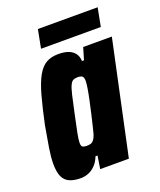

<svg xmlns="http://www.w3.org/2000/svg" viewBox="-125 -726 676 812"><g transform="rotate(-20 213.0 -319.5)"><path d="M99 8Q68 8 48 -1Q28 -10 18.5 -31Q9 -52 9 -89Q9 -118 15.5 -159Q22 -200 32 -255Q48 -330 62 -380.5Q76 -431 93 -461.5Q110 -492 132.5 -505Q155 -518 187 -518Q215 -518 233 -511Q251 -504 261 -490.5Q271 -477 272 -456H281L297 -510H426L317 0H188L197 -58H188Q178 -33 163 -18.5Q148 -4 131.5 2Q115 8 99 8ZM170 -112Q180 -112 187.5 -114.5Q195 -117 201 -125Q207 -133 212 -148Q215 -159 220.5 -181.5Q226 -204 232.5 -232.5Q239 -261 245 -289Q251 -317 254.5 -339Q258 -361 258 -371Q258 -388 251.5 -393Q245 -398 231 -398Q219 -398 211.5 -394.5Q204 -391 197.5 -378.5Q191 -366 184 -336.5Q177 -307 166 -255Q155 -204 149.5 -176Q144 -148 144 -134Q144 -124 146.5 -119.5Q149 -115 155.5 -113.5Q162 -112 170 -112ZM127 -564 143 -647H412L396 -564Z"/></g></svg>

Font: Saira Condensed ExtraBold
Style: Italic
Weight: 800
Width: 3
Italic angle: -12°
Designer: Hector Gatti with collaboration of the Omnibus-Type team
Foundry: Omnibus-Type
Version: Version 1.101